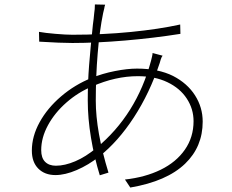

<svg xmlns="http://www.w3.org/2000/svg" viewBox="-20 -803 1040 862"><path d="M448 -765 443 -744Q427 -666 418.5 -562.5Q410 -459 410 -351Q410 -214 467 -28L428 -16Q403 -97 388.5 -184.5Q374 -272 374 -352Q374 -434 380 -510Q386 -586 397 -692Q401 -720 403 -744Q406 -761 406 -783L452 -782Q449 -773 448 -765ZM789 -693 790 -651Q670 -632 540.5 -621Q411 -610 305 -610Q252 -610 156 -616L155 -660Q182 -655 229.5 -651Q277 -647 305 -647Q441 -647 567.5 -659.5Q694 -672 789 -693ZM697 -520Q652 -385 581 -276Q510 -167 425 -100Q377 -62 324.5 -39.5Q272 -17 229 -17Q181 -17 152 -46Q123 -75 123 -127Q123 -191 158 -254.5Q193 -318 254.5 -370.5Q316 -423 391 -453Q440 -473 496 -484Q552 -495 595 -495Q691 -495 757 -462Q821 -429 855.5 -375Q890 -321 890 -257Q890 -144 811 -68Q729 11 565 39L541 3Q632 -7 701.5 -41Q771 -75 810 -131Q849 -187 849 -259Q849 -314 818.5 -360.5Q788 -407 731.5 -434Q675 -461 599 -461Q498 -461 394 -415Q331 -389 278.5 -343Q226 -297 195.5 -241Q165 -185 165 -129Q165 -94 182.5 -76.5Q200 -59 231 -59Q271 -59 318 -79Q365 -99 413 -139Q593 -288 658 -530Q660 -538 662.5 -548.5Q665 -559 665 -565L710 -553Q705 -547 701.5 -535.5Q698 -524 697 -520Z"/></svg>

Font: Merged Yaku Han JP ExtraLight
Style: Regular
Weight: 250
Designer: Ryoko NISHIZUKA 西塚涼子 (kana, bopomofo & ideographs); Paul D. Hunt (Latin, Greek & Cyrillic); Sandoll Communications 산돌커뮤니
Foundry: Adobe
Version: Version 2.004